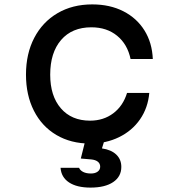

<svg xmlns="http://www.w3.org/2000/svg" viewBox="-20 -636 790 872"><path d="M98 -297Q98 -392 135.5 -464Q173 -536 241 -576Q309 -616 399 -616Q479 -616 540 -585Q601 -554 636 -498Q671 -442 674 -368H573Q559 -435 512 -473.5Q465 -512 395 -512Q307 -512 257.5 -454.5Q208 -397 208 -297Q208 -200 256.5 -144Q305 -88 389 -88Q450 -88 494.5 -121.5Q539 -155 557 -214H658Q652 -146 616 -94Q580 -42 520.5 -13Q461 16 389 16Q302 16 236 -23Q170 -62 134 -133Q98 -204 98 -297ZM461 -20 443 38Q485 44 508 66Q531 88 531 122Q531 166 494 191Q457 216 391 216Q329 216 293.5 192.5Q258 169 255 126H339Q344 138 358 145Q372 152 393 152Q412 152 423.5 143.5Q435 135 435 121Q435 107 424.5 98.5Q414 90 394 88L347 84L373 -20Z"/></svg>

Font: Martian Mono Custom sWd Rg
Style: Regular
Weight: 400
Width: 6
Monospace: yes
Designer: Alex Havermale
Foundry: Evil Martians
Version: Version 1.000